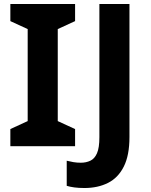

<svg xmlns="http://www.w3.org/2000/svg" viewBox="-20 -734 760 964"><path d="M357 0H32V-86L119 -126V-588L32 -628V-714H357V-628L270 -588V-126L357 -86ZM404 210Q375 210 353 207Q331 204 315 199V73Q331 77 348.5 80Q366 83 386 83Q412 83 433.5 73Q455 63 467 35.5Q479 8 479 -45V-714H630V-46Q630 46 601.5 102.5Q573 159 522 184.5Q471 210 404 210Z"/></svg>

Font: Noto Sans
Style: Bold
Weight: 700
Designer: Monotype Design Team
Foundry: Monotype Imaging Inc.
Version: Version 2.000;GOOG;noto-source:20170915:90ef993387c0; ttfaut